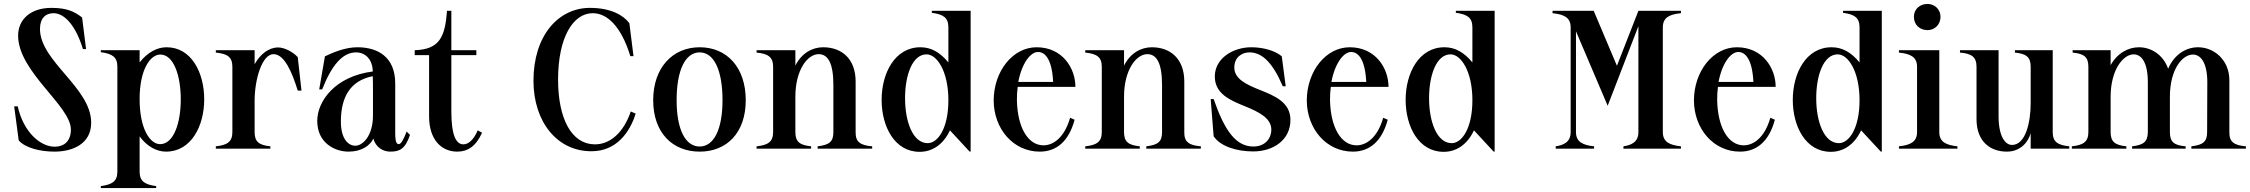

<svg xmlns="http://www.w3.org/2000/svg" viewBox="-20 -755 11426 975"><path d="M257 15C344 15 443 -21 443 -132C443 -310 183 -443 183 -608C183 -662 211 -688 252 -688C309 -688 366 -622 401 -506H417L397 -666C360 -695 322 -715 241 -715C135 -715 72 -656 72 -574C72 -390 340 -218 340 -97C340 -39 306 -10 258 -10C184 -10 99 -85 70 -215H52L75 -42C108 -4 184 15 257 15Z M492 190V200H773V190C715 182 689 166 689 116V-62C728 -10 776 15 823 15C951 15 1017 -115 1017 -251C1017 -386 952 -515 826 -515C778 -515 730 -490 689 -438V-500H492V-490C550 -482 576 -466 576 -416V116C576 166 550 182 492 190ZM793 -23C742 -23 689 -100 689 -252C689 -402 743 -478 794 -478C862 -478 898 -371 898 -250C898 -131 862 -23 793 -23Z M1273 -84V-243C1273 -353 1311 -480 1369 -480C1424 -480 1463 -389 1492 -295H1511L1492 -465C1466 -493 1423 -514 1393 -514C1344 -514 1302 -480 1273 -429V-500H1076V-488C1134 -482 1160 -466 1160 -416V-84C1160 -34 1133 -18 1076 -12V0H1353V-12C1296 -18 1273 -34 1273 -84Z M1750 15C1817 15 1859 -16 1876 -51C1888 -7 1925 15 1962 15C2010 15 2038 1 2062 -70L2045 -87C2029 -45 2016 -23 2005 -23C1985 -24 1987 -57 1987 -125V-331C1987 -467 1897 -515 1795 -515C1731 -515 1671 -488 1630 -469L1601 -301H1616C1664 -423 1719 -489 1788 -489C1835 -489 1872 -454 1873 -392C1684 -368 1591 -243 1591 -141C1591 -30 1679 15 1750 15ZM1783 -15C1747 -16 1711 -52 1711 -137C1711 -264 1760 -346 1873 -368C1874 -348 1874 -311 1874 -296V-168C1874 -67 1823 -14 1783 -15Z M2086 -475H2159V-164C2159 -45 2222 15 2302 15C2355 15 2397 -12 2428 -81L2406 -93C2385 -44 2358 -22 2333 -22C2295 -22 2272 -71 2272 -188V-475H2399V-500H2272V-700H2250C2240 -567 2212 -504 2086 -500Z M2976 -715C2815 -715 2689 -574 2689 -345C2689 -136 2810 15 2986 13C3110 12 3178 -82 3208 -178L3183 -189C3148 -84 3079 -20 2998 -22C2883 -24 2814 -151 2814 -351C2814 -565 2890 -688 2990 -688C3065 -688 3135 -619 3181 -470H3197L3176 -637C3147 -677 3082 -715 2976 -715Z M3533 15C3670 15 3767 -80 3767 -246C3767 -412 3672 -515 3533 -515C3396 -515 3297 -412 3297 -246C3297 -80 3396 15 3533 15ZM3533 -11C3460 -11 3416 -98 3416 -246C3416 -399 3460 -489 3533 -489C3605 -489 3649 -400 3649 -246C3649 -98 3605 -11 3533 -11Z M4325 -84V-341C4325 -454 4257 -515 4160 -515C4106 -515 4051 -486 4019 -422V-500H3822V-488C3880 -482 3906 -466 3906 -416V-84C3906 -34 3879 -18 3822 -12V0H4099V-12C4042 -18 4019 -34 4019 -84V-264C4019 -400 4081 -480 4137 -480C4183 -480 4212 -438 4212 -323V-84C4212 -35 4191 -19 4132 -12V0H4409V-12C4349 -17 4324 -34 4325 -84Z M4650 16C4713 16 4769 -19 4804 -93L4904 15H4909V-700H4712V-690C4770 -682 4796 -666 4796 -616V-438C4753 -490 4708 -515 4654 -515C4524 -515 4457 -383 4457 -248C4457 -112 4523 16 4650 16ZM4691 -28C4616 -28 4576 -136 4576 -256C4576 -375 4614 -479 4685 -479C4738 -479 4796 -393 4796 -246C4796 -102 4742 -28 4691 -28Z M5260 15C5343 15 5407 -35 5437 -147L5414 -157C5386 -57 5329 -17 5279 -17C5201 -17 5147 -106 5144 -246C5144 -270 5145 -293 5148 -314H5441C5441 -409 5375 -515 5244 -515C5122 -515 5026 -392 5026 -244C5027 -101 5125 15 5260 15ZM5151 -339C5169 -434 5213 -491 5251 -491C5286 -491 5322 -457 5328 -339Z M5994 -84V-341C5994 -454 5926 -515 5829 -515C5775 -515 5720 -486 5688 -422V-500H5491V-488C5549 -482 5575 -466 5575 -416V-84C5575 -34 5548 -18 5491 -12V0H5768V-12C5711 -18 5688 -34 5688 -84V-264C5688 -400 5750 -480 5806 -480C5852 -480 5881 -438 5881 -323V-84C5881 -35 5860 -19 5801 -12V0H6078V-12C6018 -17 5993 -34 5994 -84Z M6344 14C6446 14 6533 -44 6533 -146C6533 -236 6452 -269 6376 -299C6308 -326 6248 -355 6248 -412C6248 -464 6286 -489 6325 -489C6391 -489 6444 -434 6494 -317H6509L6489 -469C6455 -498 6394 -515 6334 -515C6242 -515 6149 -459 6149 -367C6149 -278 6227 -246 6303 -215C6374 -186 6436 -155 6436 -96C6436 -55 6407 -11 6345 -11C6256 -11 6199 -91 6143 -252H6128L6143 -63C6178 -11 6261 14 6344 14Z M6850 15C6933 15 6997 -35 7027 -147L7004 -157C6976 -57 6919 -17 6869 -17C6791 -17 6737 -106 6734 -246C6734 -270 6735 -293 6738 -314H7031C7031 -409 6965 -515 6834 -515C6712 -515 6616 -392 6616 -244C6617 -101 6715 15 6850 15ZM6741 -339C6759 -434 6803 -491 6841 -491C6876 -491 6912 -457 6918 -339Z M7311 16C7374 16 7430 -19 7465 -93L7565 15H7570V-700H7373V-690C7431 -682 7457 -666 7457 -616V-438C7414 -490 7369 -515 7315 -515C7185 -515 7118 -383 7118 -248C7118 -112 7184 16 7311 16ZM7352 -28C7277 -28 7237 -136 7237 -256C7237 -375 7275 -479 7346 -479C7399 -479 7457 -393 7457 -246C7457 -102 7403 -28 7352 -28Z M8516 -688V-700H8300L8191 -421L8073 -700H7864V-688C7921 -682 7956 -667 7956 -616V-84C7956 -34 7921 -18 7880 -12V0H8075V-12C8018 -18 7983 -34 7983 -84V-596L8144 -218L8300 -622V-84C8300 -34 8265 -18 8224 -12V0H8516V-12C8459 -18 8424 -34 8424 -84V-616C8424 -667 8459 -682 8516 -688Z M8816 15C8899 15 8963 -35 8993 -147L8970 -157C8942 -57 8885 -17 8835 -17C8757 -17 8703 -106 8700 -246C8700 -270 8701 -293 8704 -314H8997C8997 -409 8931 -515 8800 -515C8678 -515 8582 -392 8582 -244C8583 -101 8681 15 8816 15ZM8707 -339C8725 -434 8769 -491 8807 -491C8842 -491 8878 -457 8884 -339Z M9277 16C9340 16 9396 -19 9431 -93L9531 15H9536V-700H9339V-690C9397 -682 9423 -666 9423 -616V-438C9380 -490 9335 -515 9281 -515C9151 -515 9084 -383 9084 -248C9084 -112 9150 16 9277 16ZM9318 -28C9243 -28 9203 -136 9203 -256C9203 -375 9241 -479 9312 -479C9365 -479 9423 -393 9423 -246C9423 -102 9369 -28 9318 -28Z M9623 -12V0H9920V-12C9863 -18 9828 -34 9828 -84V-500H9623V-488C9681 -482 9715 -466 9715 -416V-84C9715 -34 9680 -18 9623 -12ZM9834 -670C9834 -710 9802 -735 9768 -735C9731 -735 9699 -710 9699 -670C9699 -627 9731 -602 9768 -602C9802 -602 9834 -627 9834 -670Z M10171 15C10242 15 10281 -36 10292 -79V0H10488V-12C10430 -18 10404 -34 10404 -84V-500H10212V-488C10269 -482 10292 -466 10292 -416V-231C10292 -133 10266 -19 10197 -19C10163 -19 10129 -62 10129 -165V-500H9933V-488C9992 -483 10017 -466 10017 -416V-150C10017 -37 10086 15 10171 15Z M10501 -12V0H10778V-12C10721 -18 10698 -34 10698 -84V-263C10698 -401 10762 -479 10815 -479C10854 -479 10887 -439 10887 -337V-84C10886 -35 10866 -19 10807 -12V0H11079V-12C11020 -17 10999 -34 10999 -84V-263C10999 -403 11062 -478 11116 -478C11154 -478 11189 -439 11189 -337L11188 -84C11188 -35 11167 -19 11108 -12V0H11385V-12C11325 -17 11300 -34 11301 -84V-347C11301 -452 11222 -515 11142 -515C11084 -515 11023 -482 10990 -406C10965 -477 10904 -515 10842 -515C10787 -515 10732 -485 10698 -424V-500H10505V-488C10563 -482 10585 -466 10585 -416V-84C10585 -34 10558 -18 10501 -12Z"/></svg>

Font: Sprat Condensed Medium
Style: Regular
Weight: 500
Width: 3
Designer: Ethan Nakache
Foundry: Collletttivo
Version: Version 2.000;Glyphs 3.2 (3217)